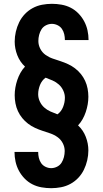

<svg xmlns="http://www.w3.org/2000/svg" viewBox="-20 -843 540 1006"><path d="M248 143Q223 143 197.5 138.5Q172 134 149.5 122.5Q127 111 109 92.5Q91 74 79 51.5Q67 29 61.5 4Q56 -21 56 -47H180Q180 -31 183.5 -16Q187 -1 195.5 11.5Q204 24 218.5 31Q233 38 248 38Q264 38 279 30.5Q294 23 302.5 9.5Q311 -4 315 -20Q319 -36 319 -52Q319 -73 309 -92.5Q299 -112 281.5 -124.5Q264 -137 243.5 -144Q223 -151 203 -157.5Q183 -164 163.5 -173Q144 -182 127 -195Q110 -208 96.5 -224.5Q83 -241 74 -260.5Q65 -280 61 -301.5Q57 -323 57 -344Q57 -364 60.5 -384Q64 -404 70.5 -423.5Q77 -443 87 -461Q97 -479 111 -494Q84 -519 70.5 -554Q57 -589 57 -625Q57 -651 63 -677Q69 -703 80.5 -726.5Q92 -750 110 -769Q128 -788 151 -800.5Q174 -813 200 -818Q226 -823 252 -823Q277 -823 302.5 -818.5Q328 -814 350.5 -802.5Q373 -791 391 -772.5Q409 -754 421 -731.5Q433 -709 438.5 -684Q444 -659 444 -633H320Q320 -649 316.5 -664Q313 -679 304.5 -691.5Q296 -704 281.5 -711Q267 -718 252 -718Q236 -718 221 -710.5Q206 -703 197.5 -689.5Q189 -676 185 -660Q181 -644 181 -628Q181 -607 191 -587.5Q201 -568 218.5 -555.5Q236 -543 256.5 -536Q277 -529 297 -522.5Q317 -516 336.5 -507Q356 -498 373 -485Q390 -472 403.5 -455.5Q417 -439 426 -419.5Q435 -400 439 -378.5Q443 -357 443 -336Q443 -316 439.5 -296Q436 -276 429.5 -256.5Q423 -237 413 -219Q403 -201 389 -186Q416 -161 429.5 -126Q443 -91 443 -55Q443 -29 437 -3Q431 23 419.5 46.5Q408 70 390 89Q372 108 349 120.5Q326 133 300 138Q274 143 248 143ZM281 -244Q291 -251 298.5 -261Q306 -271 310.5 -282.5Q315 -294 317.5 -306Q320 -318 320 -331Q320 -350 311.5 -368.5Q303 -387 288.5 -400Q274 -413 256 -421Q238 -429 219 -436Q209 -429 201.5 -419Q194 -409 189.5 -397.5Q185 -386 182.5 -374Q180 -362 180 -349Q180 -330 188.5 -311.5Q197 -293 211.5 -280Q226 -267 244 -259Q262 -251 281 -244Z"/></svg>

Font: Iosevka SS04 Extrabold
Style: Regular
Weight: 800
Monospace: yes
Designer: Belleve Invis
Foundry: Belleve Invis
Version: Version 19.0.0; ttfautohint (v1.8.4)